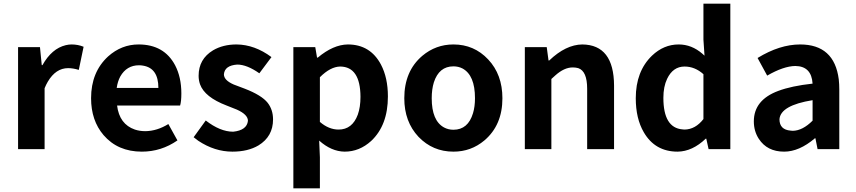

<svg xmlns="http://www.w3.org/2000/svg" viewBox="-20 -818 4694 1053"><path d="M79.1 0V-559.6H199.2L209 -460.9H212.9Q263.7 -551.8 340.8 -570.3Q357.4 -574.2 372.1 -574.2Q408.2 -574.2 438.5 -561.5L412.1 -434.6Q380.9 -444.3 353.5 -444.3Q286.1 -444.3 242.2 -370.1Q232.4 -353.5 224.6 -334V0Z M757.8 13.7Q626 13.7 547.9 -77.1Q479.5 -157.2 479.5 -279.3Q479.5 -422.9 573.2 -508.8Q646.5 -574.2 740.2 -574.2Q879.9 -574.2 940.4 -460Q974.6 -394.5 974.6 -305.7Q974.6 -261.7 967.8 -239.3H622.1Q634.8 -136.7 719.7 -107.4Q746.1 -98.6 777.3 -98.6Q841.8 -99.6 903.3 -137.7L953.1 -47.9Q864.3 13.7 757.8 13.7ZM620.1 -335.9H848.6Q848.6 -444.3 764.6 -458Q753.9 -460 742.2 -460Q674.8 -460 639.6 -398.4Q625 -371.1 620.1 -335.9Z M1254.9 13.7Q1157.2 13.7 1067.4 -45.9Q1053.7 -55.7 1042 -65.4L1108.4 -157.2Q1187.5 -95.7 1258.8 -95.7Q1334 -103.5 1339.8 -155.3Q1339.8 -189.5 1279.3 -216.8Q1271.5 -219.7 1222.7 -239.3Q1102.5 -285.2 1077.1 -355.5Q1069.3 -377.9 1069.3 -402.3Q1069.3 -494.1 1148.4 -542Q1203.1 -574.2 1277.3 -574.2Q1377 -573.2 1468.8 -504.9L1402.3 -416Q1334 -463.9 1281.2 -463.9Q1211.9 -459 1208 -410.2Q1208 -377.9 1261.7 -354.5Q1265.6 -353.5 1321.3 -332Q1415 -295.9 1448.2 -253.9Q1477.5 -215.8 1477.5 -163.1Q1477.5 -69.3 1397.5 -20.5Q1339.8 13.7 1254.9 13.7Z M1588.9 214.8V-559.6H1709L1718.8 -502H1722.7Q1807.6 -573.2 1887.7 -574.2Q2010.7 -574.2 2069.3 -463.9Q2107.4 -391.6 2107.4 -289.1Q2107.4 -130.9 2015.6 -44.9Q1951.2 13.7 1870.1 13.7Q1796.9 12.7 1730.5 -46.9L1734.4 44.9V214.8ZM1836.9 -107.4Q1912.1 -107.4 1942.4 -189.5Q1957 -230.5 1957 -287.1Q1956.1 -452.1 1845.7 -453.1Q1792 -452.1 1734.4 -394.5V-149.4Q1783.2 -107.4 1836.9 -107.4Z M2466.8 13.7Q2353.5 13.7 2275.4 -67.4Q2197.3 -150.4 2197.3 -279.3Q2197.3 -427.7 2295.9 -511.7Q2370.1 -574.2 2466.8 -574.2Q2580.1 -574.2 2657.2 -492.2Q2735.4 -409.2 2735.4 -279.3Q2735.4 -131.8 2636.7 -47.9Q2563.5 13.7 2466.8 13.7ZM2466.8 -106.4Q2546.9 -106.4 2574.2 -197.3Q2585 -233.4 2585 -279.3Q2585 -405.3 2516.6 -442.4Q2494.1 -454.1 2466.8 -454.1Q2387.7 -454.1 2359.4 -366.2Q2347.7 -328.1 2347.7 -279.3Q2347.7 -156.2 2415 -119.1Q2438.5 -106.4 2466.8 -106.4Z M2858.4 0V-559.6H2978.5L2988.3 -486.3H2992.2Q3083 -573.2 3173.8 -574.2Q3346.7 -572.3 3347.7 -348.6V0H3200.2V-331.1Q3200.2 -427.7 3151.4 -444.3Q3137.7 -448.2 3121.1 -448.2Q3074.2 -448.2 3025.4 -404.3Q3015.6 -395.5 3003.9 -384.8V0Z M3696.3 13.7Q3572.3 13.7 3510.7 -92.8Q3466.8 -168 3466.8 -279.3Q3466.8 -426.8 3555.7 -512.7Q3620.1 -574.2 3702.1 -574.2Q3773.4 -574.2 3832 -523.4Q3837.9 -517.6 3843.8 -512.7L3837.9 -600.6V-797.9H3985.4V0H3866.2L3853.5 -57.6H3850.6Q3777.3 12.7 3696.3 13.7ZM3734.4 -107.4Q3793.9 -108.4 3837.9 -165V-411.1Q3791 -453.1 3734.4 -453.1Q3670.9 -453.1 3638.7 -385.7Q3618.2 -342.8 3618.2 -281.2Q3618.2 -117.2 3722.7 -108.4Q3728.5 -107.4 3734.4 -107.4Z M4280.3 13.7Q4187.5 13.7 4141.6 -56.6Q4114.3 -98.6 4114.3 -152.3Q4114.3 -269.5 4248 -319.3Q4320.3 -346.7 4436.5 -359.4Q4430.7 -455.1 4341.8 -456.1Q4277.3 -455.1 4187.5 -403.3L4134.8 -500Q4255.9 -574.2 4368.2 -574.2Q4555.7 -574.2 4580.1 -382.8Q4583 -356.4 4583 -327.1V0H4463.9L4452.1 -59.6H4449.2Q4363.3 13.7 4280.3 13.7ZM4328.1 -100.6Q4381.8 -101.6 4436.5 -156.2V-268.6Q4260.7 -240.2 4254.9 -164.1Q4254.9 -106.4 4316.4 -101.6Q4322.3 -100.6 4328.1 -100.6Z"/></svg>

Font: Taipei Sans TC Beta
Style: Bold
Weight: 700
Designer: JT Foundry
Foundry: JT Foundry
Version: Version 1.000